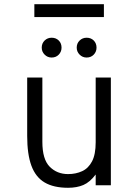

<svg xmlns="http://www.w3.org/2000/svg" viewBox="-20 -879 656 911"><path d="M303 12Q234.5 12 191.8 -13.2Q149 -38.5 129 -92.8Q109 -147 109 -234V-511H181V-206Q181 -123 215.8 -88Q250.5 -53 303 -53Q340 -53 369.8 -66.8Q399.5 -80.5 416.8 -113.5Q434 -146.5 434 -204V-511H506V0H434V-51Q406.5 -14.5 375.5 -1.2Q344.5 12 303 12ZM225 -606Q205.5 -606 191.8 -619.8Q178 -633.5 178 -653Q178 -673.5 191.8 -686.8Q205.5 -700 225 -700Q245.5 -700 258.8 -686.8Q272 -673.5 272 -653Q272 -633.5 258.8 -619.8Q245.5 -606 225 -606ZM391 -606Q371.5 -606 357.8 -619.8Q344 -633.5 344 -653Q344 -673.5 357.8 -686.8Q371.5 -700 391 -700Q411.5 -700 424.8 -686.8Q438 -673.5 438 -653Q438 -633.5 424.8 -619.8Q411.5 -606 391 -606ZM143 -798V-859H473V-798Z"/></svg>

Font: Overpass Mono Light Light
Style: Regular
Weight: 300
Monospace: yes
Version: Version 4.000